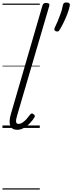

<svg xmlns="http://www.w3.org/2000/svg" viewBox="-20 -1039 587 1559"><path d="M118 15Q77 15 63.5 -18Q50 -51 69 -115L325 -995Q329 -1006 335 -1010.5Q341 -1015 355 -1015Q371 -1015 377.5 -1009Q384 -1003 380 -991L119 -101Q109 -69 110.5 -51Q112 -33 130 -33Q147 -33 164 -44.5Q181 -56 196.5 -73.5Q212 -91 225 -109Q232 -117 237.5 -117.5Q243 -118 251 -113Q261 -106 262.5 -99.5Q264 -93 260 -87Q245 -62 222.5 -38.5Q200 -15 173.5 0Q147 15 118 15ZM434 -785Q424 -789 421.5 -796Q419 -803 425 -815Q436 -837 449 -868Q462 -899 473.5 -932Q485 -965 490 -994Q492 -1005 497.5 -1012Q503 -1019 519 -1019Q536 -1019 542.5 -1012Q549 -1005 547 -994Q541 -963 527 -926.5Q513 -890 496.5 -856Q480 -822 464 -797Q460 -789 453.5 -785Q447 -781 434 -785ZM0 490H303V500H0ZM0 -20H303V0H0ZM0 -505H303V-500H0ZM0 -1010H303V-1000H0Z"/></svg>

Font: Playwrite AU QLD Guides
Style: Regular
Weight: 400
Designer: Veronika Burian, José Scaglione
Foundry: TypeTogether
Version: Version 1.003